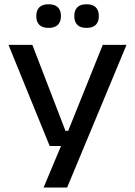

<svg xmlns="http://www.w3.org/2000/svg" viewBox="-20 -690 620 881"><path d="M338.5 -89.5 280.5 -59 451.5 -484H560.5L288 170.5H180L277.5 -62L321 -20H208L19 -484H128.5L280.5 -89.5ZM202.5 -562Q174.5 -562 160.5 -576Q146.5 -590 146.5 -615V-617.5Q146.5 -642.5 160.5 -656.5Q174.5 -670.5 202.5 -670.5Q231.5 -670.5 245.5 -656.5Q259.5 -642.5 259.5 -617.5V-615Q259.5 -590 245.5 -576Q231.5 -562 202.5 -562ZM377 -562Q348.5 -562 334.8 -576Q321 -590 321 -615V-617.5Q321 -642.5 334.8 -656.5Q348.5 -670.5 377 -670.5Q405.5 -670.5 419.5 -656.5Q433.5 -642.5 433.5 -617.5V-615Q433.5 -590 419.5 -576Q405.5 -562 377 -562Z"/></svg>

Font: Anek Gurmukhi Medium SemiExpanded
Style: Regular
Weight: 500
Width: 6
Version: Version 1.003